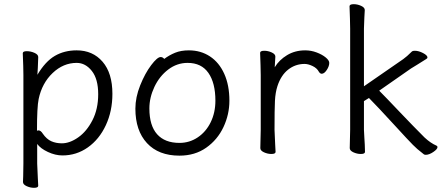

<svg xmlns="http://www.w3.org/2000/svg" viewBox="-20 -727 2114 919"><path d="M89 -472Q89 -482 108 -482Q127 -482 145 -474Q163 -466 163 -454L161 -402L159 -369Q197 -433 242.5 -459.5Q288 -486 347 -486Q424 -486 471 -431.5Q518 -377 518 -278Q518 -195 486.5 -127.5Q455 -60 400.5 -21.5Q346 17 279 17Q245 17 209.5 0.5Q174 -16 158 -38V56Q158 61 161 124Q163 154 163 162Q163 172 143 172Q125 172 107.5 164Q90 156 90 144Q90 128 91 116L92 55V-368Q92 -403 89 -472ZM164 -103Q175 -103 185 -87Q203 -61 225.5 -51Q248 -41 276 -41Q314 -41 354.5 -69.5Q395 -98 422.5 -151.5Q450 -205 450 -276Q450 -349 419.5 -387.5Q389 -426 347 -426Q283 -426 232 -377.5Q181 -329 165 -253Q157 -215 157 -101Q161 -103 164 -103Z M884 -486Q941 -486 985 -457Q1029 -428 1053.5 -373.5Q1078 -319 1078 -245Q1078 -179 1049.5 -118.5Q1021 -58 967 -20Q913 18 839 18Q739 18 683.5 -42Q628 -102 628 -207Q628 -261 651 -318.5Q674 -376 703.5 -415Q733 -454 749 -454Q759 -454 766 -445Q790 -463 818 -474.5Q846 -486 884 -486ZM839 -43Q887 -43 926.5 -69.5Q966 -96 988.5 -142Q1011 -188 1011 -245Q1011 -330 977.5 -378Q944 -426 878 -426Q827 -426 785 -394Q743 -362 719 -311Q695 -260 695 -208Q695 -126 732 -84.5Q769 -43 839 -43Z M1227 -416 1225 -474Q1225 -484 1245 -484Q1263 -484 1280.5 -476Q1298 -468 1298 -456Q1298 -446 1296.5 -431.5Q1295 -417 1295 -405Q1316 -440 1354 -463Q1392 -486 1441 -486Q1469 -486 1495.5 -476Q1522 -466 1539 -452Q1556 -438 1556 -426Q1556 -410 1544 -392Q1532 -374 1520 -374Q1512 -374 1506 -384Q1497 -401 1476 -411Q1455 -421 1438 -421Q1394 -421 1359.5 -394Q1325 -367 1308 -315Q1298 -284 1296 -244Q1294 -204 1294 -106Q1294 -101 1297 -38Q1299 -8 1299 0Q1299 10 1279 10Q1261 10 1243.5 2Q1226 -6 1226 -18L1228 -106V-367Z M1655 -639 1653 -697Q1653 -707 1673 -707Q1691 -707 1708.5 -699Q1726 -691 1726 -679L1724 -643L1722 -590V-314L1910 -444Q1927 -456 1950 -479Q1954 -484 1966 -484Q1984 -484 2005 -473Q2026 -462 2026 -452Q2026 -448 2021 -445L1978 -418Q1953 -403 1947 -399L1795 -293Q1822 -266 1898 -186Q1958 -123 2012 -69Q2041 -42 2069 -30Q2074 -28 2074 -23Q2074 -13 2054 0.5Q2034 14 2018 14Q2011 14 2008 11Q1973 -16 1956 -34Q1935 -55 1871 -125Q1783 -221 1746 -258L1722 -243V-106L1724 -68Q1725 -53 1726 -34.5Q1727 -16 1727 0Q1727 10 1707 10Q1689 10 1671.5 2Q1654 -6 1654 -18L1656 -106V-590Z"/></svg>

Font: Iansui 0.93
Style: Regular
Weight: 400
Designer: But Ko / Fontworks Inc.
Foundry: zi-hi.com / Fontworks Inc.
Version: Version 0.931